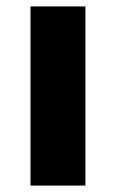

<svg xmlns="http://www.w3.org/2000/svg" viewBox="-20 -578 361 598"><path d="M246 -558V0H75V-558Z"/></svg>

Font: Fz Poppins
Style: Bold
Weight: 700
Designer: Ninad Kale (Devanagari), Jonny Pinhorn (Latin)
Foundry: Indian Type Foundry
Version: Vit hóa bi Vntype.Com & FontZin.Com